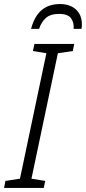

<svg xmlns="http://www.w3.org/2000/svg" viewBox="-26 -932 426 952"><path d="M-6 0 1 -35 73 -46 204 -668 137 -679 145 -714H342L335 -679L261 -668L130 -46L198 -35L191 0ZM128 -789Q145 -852 180.5 -882Q216 -912 272 -912Q304 -912 328.5 -900Q353 -888 366.5 -865.5Q380 -843 380 -811Q380 -805 379.5 -799Q379 -793 378 -789H339Q342 -819 326.5 -841Q311 -863 267 -863Q224 -863 201.5 -843Q179 -823 168 -789Z"/></svg>

Font: Noto Sans Display Light
Style: Italic
Weight: 300
Italic angle: -12°
Designer: Monotype Design Team
Foundry: Monotype Imaging Inc.
Version: Version 2.003